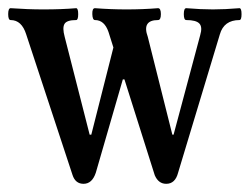

<svg xmlns="http://www.w3.org/2000/svg" viewBox="-21 -438 610 469"><path d="M183 11Q163 11 156 -11L43 -354Q32 -389 5 -389Q-1 -389 -1 -403.5Q-1 -418 5 -418Q47 -415 85 -415Q130 -415 165 -418Q170 -418 170 -403.5Q170 -389 165 -389Q142 -389 136.5 -379.5Q131 -370 137 -348L198 -109H202L256 -322L244 -360Q234 -389 211 -389Q205 -389 204.5 -403.5Q204 -418 211 -418Q250 -415 288 -415Q328 -415 365 -418Q372 -418 372 -403.5Q372 -389 365 -389Q325 -389 340 -348L400 -109H403L468 -352Q474 -372 466 -380.5Q458 -389 434 -389Q428 -389 428 -403.5Q428 -418 434 -418Q470 -415 499 -415Q528 -415 564 -418Q569 -418 569 -403.5Q569 -389 564 -389Q526 -389 516 -354L414 -16Q407 11 385 11Q366 11 357 -10L283 -244H279L213 -16Q204 11 183 11Z"/></svg>

Font: Junicode Cond Medium
Style: Regular
Weight: 500
Width: 3
Designer: Peter S. Baker
Version: Version 2.201